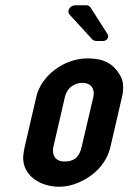

<svg xmlns="http://www.w3.org/2000/svg" viewBox="-20 -704 488 730"><path d="M118 -336 74 -146C71 -132 69 -120 68 -108C66 -38 130 6 206 6C230 6 253 1 279 -10C337 -35 385 -81 400 -146L444 -336C452 -371 449 -400 434 -422C409 -462 375 -482 313 -482C222 -482 136 -415 118 -336ZM294 -389C325 -389 342 -366 335 -336L291 -148C284 -118 272 -90 225 -90C191 -90 176 -114 183 -146L227 -336C233 -363 256 -389 294 -389ZM345 -548H372C386 -548 396 -563 389 -574L324 -676C322 -680 313 -684 309 -684H266C246 -684 233 -662 244 -649L332 -553C334 -551 342 -548 345 -548Z"/></svg>

Font: DIN Rundschrift
Style: MittelKursiv
Weight: 400
Version: Version 1.027